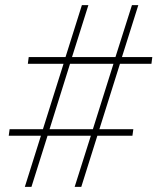

<svg xmlns="http://www.w3.org/2000/svg" viewBox="-20 -731 616 751"><path d="M572.3 -481.4H449.2L368.7 -225.6H501.5L498 -200.2H360.8L297.9 0H272L335.4 -200.2H166L103 0H77.1L140.1 -200.2H14.2L17.6 -225.6H147.9L228.5 -481.4H88.9L92.3 -507.8H236.3L300.3 -710.9H325.7L261.7 -507.8H431.6L496.1 -710.9H521L457 -507.8H575.7ZM343.3 -225.6 423.8 -481.4H253.9L173.8 -225.6Z"/></svg>

Font: Robert Sans Thin
Style: Italic
Weight: 100
Italic angle: -8°
Designer: Christian Robertson (extended by Adam Twardoch)
Foundry: Google
Version: Version 12.135;April 2, 2019;FontCreator 11.5.0.2425 64-bit;